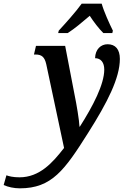

<svg xmlns="http://www.w3.org/2000/svg" viewBox="-170 -786 687 1046"><path d="M150 -619 147 -606H199C237 -630 279 -666 319 -700C338 -670 370 -628 393 -606H442L445 -619C426 -657 396 -723 384 -766H275C242 -720 185 -657 150 -619ZM-62 240C112 240 182 141 310 -62C416 -229 483 -362 483 -465C483 -517 459 -545 416 -545C380 -545 349 -518 348 -469C379 -469 398 -446 398 -407C398 -327 337 -209 265 -96H263C262 -128 247 -219 236 -271L185 -536H26L15 -489H23C57 -489 73 -476 82 -436L179 20C117 100 46 180 -64 180C-99 180 -122 174 -135 169L-150 222C-126 233 -94 240 -62 240Z"/></svg>

Font: Noto Serif Condensed SemiBold
Style: Italic
Weight: 600
Width: 3
Italic angle: -12°
Designer: Monotype Design Team
Foundry: Monotype Imaging Inc.
Version: Version 2.014